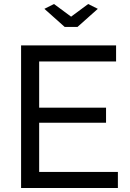

<svg xmlns="http://www.w3.org/2000/svg" viewBox="-20 -936 645 956"><path d="M567 -80V0H85V-710H558V-630H175V-400H508V-325H175V-80ZM249 -916 334 -853 419 -916 467 -892 366 -802H302L201 -892Z"/></svg>

Font: Raleway Thin Medium
Style: Regular
Weight: 500
Version: Version 4.026